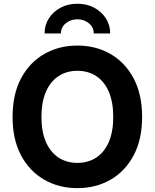

<svg xmlns="http://www.w3.org/2000/svg" viewBox="-20 -976 810 1006"><path d="M385.4 9.8Q289 9.8 212.1 -34.2Q135.1 -78.2 90.5 -161.7Q45.9 -245.1 45.9 -363.3Q45.9 -482.2 90.5 -565.8Q135.1 -649.4 212.1 -693.3Q289 -737.3 385.4 -737.3Q481.9 -737.3 558.6 -693.3Q635.3 -649.4 679.9 -565.8Q724.6 -482.2 724.6 -363.3Q724.6 -244.9 679.9 -161.4Q635.3 -77.9 558.6 -34.1Q481.9 9.8 385.4 9.8ZM385.4 -122.6Q442 -122.6 484.2 -150.3Q526.4 -177.9 549.9 -231.7Q573.3 -285.5 573.3 -363.3Q573.3 -441.7 549.9 -495.7Q526.4 -549.6 484.2 -577.3Q442 -605 385.4 -605Q329 -605 286.7 -577.2Q244.3 -549.4 220.7 -495.4Q197.1 -441.5 197.1 -363.3Q197.1 -285.5 220.7 -231.9Q244.3 -178.2 286.7 -150.4Q329 -122.6 385.4 -122.6ZM385.4 -956.4Q434.7 -956.4 473.4 -935.7Q512.1 -915.1 534.7 -879.9Q557.3 -844.7 557.3 -800.8H471.2Q471.2 -832.9 446 -853.9Q420.7 -874.9 385.3 -874.9Q349.9 -874.9 324.5 -853.9Q299.1 -832.9 299.1 -800.8H213.6Q213.6 -844.7 236.1 -879.9Q258.7 -915.1 297.5 -935.7Q336.4 -956.4 385.4 -956.4Z"/></svg>

Font: Inter Variable LoSnoCo
Style: Regular
Weight: 400
Designer: Rasmus Andersson
Foundry: rsms
Version: Version 4.000;git-a52131595; featfreeze: case,dlig,ss01,ss02